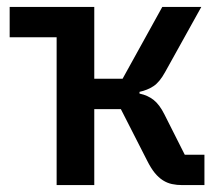

<svg xmlns="http://www.w3.org/2000/svg" viewBox="-20 -536 640 556"><path d="M144 -428H8V-516H253V-308H335L450 -516H563L458 -327Q442 -298 424.5 -286.5Q407 -275 384 -270V-265Q408 -260 425 -246.5Q442 -233 456 -205L515 -88H572V0H508Q492 0 478 -3Q464 -6 451.5 -14Q439 -22 428 -35.5Q417 -49 406 -71L330 -220H253V0H144Z"/></svg>

Font: IBM Plaex Mono Medium
Style: Regular
Weight: 500
Designer: Mike Abbink, Paul van der Laan, Pieter van Rosmalen
Foundry: Bold Monday
Version: Version 2.003